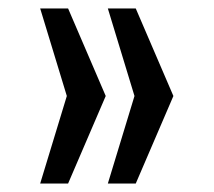

<svg xmlns="http://www.w3.org/2000/svg" viewBox="-20 -526 505 454"><path d="M75 -92 138 -299 75 -506H141L230 -299L141 -92ZM235 -92 298 -299 235 -506H301L390 -299L301 -92Z"/></svg>

Font: Share Tech
Style: Regular
Weight: 400
Designer: Ralph du Carrois
Foundry: Carrois Type Design
Version: Version 1.100